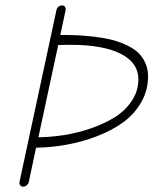

<svg xmlns="http://www.w3.org/2000/svg" viewBox="-20 -694 575 720"><path d="M66.9 5.9Q60.1 5.9 55.9 1Q51.8 -3.9 53.2 -12.2L191.9 -657.2Q193.4 -664.1 199.5 -668.9Q205.6 -673.8 212.9 -673.8Q219.7 -673.8 223.6 -668.5Q227.5 -663.1 226.1 -655.8L206.1 -563Q239.3 -563 267.8 -561.8Q296.4 -560.5 331.1 -556.6Q365.7 -552.7 393.6 -546.1Q421.4 -539.6 448.7 -527.6Q476.1 -515.6 494.4 -499.8Q512.7 -483.9 523.9 -460.4Q535.2 -437 535.2 -408.2Q535.2 -354.5 509 -309.6Q482.9 -264.6 440.7 -234.4Q398.4 -204.1 342.8 -182.9Q287.1 -161.6 230 -151.4Q172.9 -141.1 115.2 -140.1L87.9 -11.2Q86.4 -4.4 80.3 0.7Q74.2 5.9 66.9 5.9ZM124 -179.2Q169.4 -179.7 218.8 -187.3Q268.1 -194.8 318.6 -211.9Q369.1 -229 408.9 -253.4Q448.7 -277.8 473.9 -315.2Q499 -352.5 499 -397Q499 -458.5 432.9 -492.2Q366.7 -525.9 245.1 -525.9Q217.3 -525.9 198.2 -524.9Z"/></svg>

Font: Comic Neue Light
Style: Italic
Weight: 300
Italic angle: -12°
Designer: Craig Rozynski
Foundry: Craig Rozynski
Version: Version 2.003;hotconv 1.0.109;makeotfexe 2.5.65596